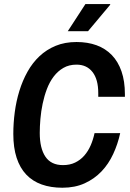

<svg xmlns="http://www.w3.org/2000/svg" viewBox="-20 -903 632 936"><path d="M44.9 -250Q44.9 -302.7 52 -356.4Q59.1 -410.2 74.5 -460Q89.8 -509.8 114 -553.2Q138.2 -596.7 172.4 -628.9Q206.5 -661.1 251.5 -679.7Q296.4 -698.2 353 -698.2Q407.2 -698.2 450.7 -682.4Q494.1 -666.5 524.9 -634.8Q555.7 -603 572.3 -555.2Q588.9 -507.3 588.9 -443.8V-431.2H459V-449.2Q459 -516.1 430.9 -552Q402.8 -587.9 353 -587.9Q316.4 -587.9 289.1 -572Q261.7 -556.2 241.7 -529.8Q221.7 -503.4 208.7 -469.2Q195.8 -435.1 188 -397.9Q180.2 -360.8 177 -323.7Q173.8 -286.6 173.8 -254.9Q173.8 -180.2 201.4 -139.2Q229 -98.1 287.1 -98.1Q320.8 -98.1 346.4 -110.6Q372.1 -123 390.9 -144.5Q409.7 -166 421.9 -194.1Q434.1 -222.2 440.9 -253.9H565.9Q554.2 -200.2 531.7 -151.9Q509.3 -103.5 474.6 -67.1Q439.9 -30.8 392.6 -9.3Q345.2 12.2 284.2 12.2Q227.5 12.2 183.1 -3.7Q138.7 -19.5 107.9 -52Q77.1 -84.5 61 -133.8Q44.9 -183.1 44.9 -250ZM516.6 -883.3 517.6 -880.4 409.2 -751H310.5L396.5 -883.3Z"/></svg>

Font: Archivo Narrow
Style: Bold Italic
Weight: 700
Italic angle: -8°
Designer: Hector Gatti
Foundry: Hector Gatti
Version: 1.002; ttfautohint (v0.8)